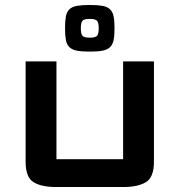

<svg xmlns="http://www.w3.org/2000/svg" viewBox="-20 -747 722 772"><path d="M83 -97V-500H207V-107Q207 -107 207 -107Q207 -107 207 -107H475Q475 -107 475 -107Q475 -107 475 -107V-500H599V-97Q599 -33.5 566.2 -14.2Q533.5 5 476 5H205Q147.5 5 115.2 -14.2Q83 -33.5 83 -97ZM241.5 -633.5Q241.5 -663 245 -681.2Q248.5 -699.5 259.2 -709.8Q270 -720 289.5 -723.5Q309 -727 341 -727Q372.5 -727 392 -723.5Q411.5 -720 422.2 -709.8Q433 -699.5 436.8 -681.2Q440.5 -663 440.5 -633.5Q440.5 -604 436.8 -585.8Q433 -567.5 422.2 -557.2Q411.5 -547 392 -543.2Q372.5 -539.5 341 -539.5Q309 -539.5 289.5 -543.2Q270 -547 259.2 -557.2Q248.5 -567.5 245 -585.8Q241.5 -604 241.5 -633.5ZM305 -633.5Q305 -612.5 310.8 -604Q316.5 -595.5 341 -595.5Q365 -595.5 371 -604Q377 -612.5 377 -633.5Q377 -654 371 -662.5Q365 -671 341 -671Q316.5 -671 310.8 -662.5Q305 -654 305 -633.5Z"/></svg>

Font: Science Gothic
Style: Regular
Weight: 400
Designer: Thomas Phinney, Vassil Kateliev, Brandon Buerkle
Foundry: Font Detective LLC
Version: Version 1.018